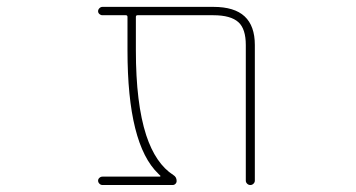

<svg xmlns="http://www.w3.org/2000/svg" viewBox="-20 -564 1040 561"><path d="M698.2 -36.1V-432.6Q698.2 -479.5 676.8 -499Q654.3 -519.5 603.5 -519.5H381.8Q377 -519.5 377 -514.6V-417Q377 -261.7 407.2 -168.9Q434.6 -85.9 486.3 -52.7Q496.1 -46.9 496.1 -35.2Q496.1 -30.3 492.7 -26.9Q489.3 -23.4 484.4 -23.4H279.3Q274.4 -23.4 270.5 -27.3Q266.6 -31.2 266.6 -36.1Q266.6 -41 270.5 -44.4Q274.4 -47.9 279.3 -47.9H447.3Q448.2 -47.9 448.7 -49.3Q449.2 -50.8 448.2 -50.8L442.4 -56.6Q397.5 -99.6 375 -189.5Q352.5 -279.3 352.5 -417V-514.6Q352.5 -519.5 347.7 -519.5H279.3Q274.4 -519.5 270.5 -522.9Q266.6 -526.4 266.6 -531.2Q266.6 -536.1 270.5 -540Q274.4 -543.9 279.3 -543.9H603.5Q665 -543.9 694.8 -516.1Q724.6 -488.3 724.6 -432.6V-36.1Q724.6 -31.2 720.7 -27.3Q716.8 -23.4 711.4 -23.4Q706.1 -23.4 702.1 -27.3Q698.2 -31.2 698.2 -36.1Z"/></svg>

Font: Rounded-L Mgen+ 2m thin
Style: Regular
Weight: 100
Designer: [Source Han Sans]
Ryoko NISHIZUKA  (kana & ideographs); Paul D. Hunt (Latin, Greek & Cyrillic); Wenlong ZHANG  (bopomofo
Version: Version 1.059.20150602